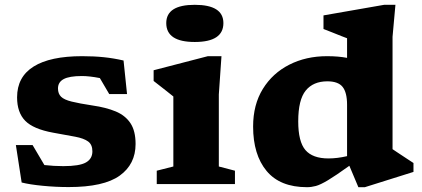

<svg xmlns="http://www.w3.org/2000/svg" viewBox="-20 -765 1754 798"><path d="M321.5 -531.5Q371 -531.5 411.8 -527.2Q452.5 -523 493.5 -513.5L508 -374H434L395 -440.5Q351.5 -449 320.5 -449Q268 -449 244.5 -436.2Q221 -423.5 221 -397.5Q221 -375.5 233.8 -363Q246.5 -350.5 277.8 -342.8Q309 -335 365 -326.5Q421 -318.5 461 -301.8Q501 -285 522.2 -253Q543.5 -221 543.5 -166.5Q543.5 -82.5 477.5 -35Q411.5 12.5 265.5 12.5Q211.5 12.5 157.5 7.2Q103.5 2 70 -6.5L46 -162H115.5L164.5 -79Q204 -74.5 243 -74.5Q310.5 -74.5 337.2 -89.8Q364 -105 364 -136Q364 -164 346.2 -177Q328.5 -190 292.5 -196.8Q256.5 -203.5 201 -213.5Q118.5 -228.5 84.8 -263Q51 -297.5 51 -360.5Q51 -445.5 119.8 -488.5Q188.5 -531.5 321.5 -531.5Z M789.5 -590.5Q671 -590.5 671 -669Q671 -745 789.5 -745Q908.5 -745 908.5 -669Q908.5 -590.5 789.5 -590.5ZM900.5 -531.5 889.5 -372.5V-73L956.5 -55.5V0H631.5V-55.5L700.5 -73V-364Q692 -371 666.8 -390.8Q641.5 -410.5 618.5 -428.5V-473L844 -531.5Z M1698.5 -50.5 1496.5 13H1469.5L1432 -76Q1375 -35 1343.2 -16Q1311.5 3 1292.8 8Q1274 13 1256 13Q1144 13 1088 -54.5Q1032 -122 1032 -239Q1032 -330 1072.5 -395.5Q1113 -461 1182.5 -496.2Q1252 -531.5 1339 -531.5Q1386.5 -531.5 1422.5 -524.5V-606Q1416.5 -608 1398.5 -615.2Q1380.5 -622.5 1359.5 -630.8Q1338.5 -639 1324.5 -644.5V-701L1576.5 -745H1623.5L1611.5 -612V-145Q1617.5 -141 1634.2 -129.8Q1651 -118.5 1669.5 -106.5Q1688 -94.5 1698.5 -87.5ZM1422.5 -329.5Q1422.5 -380.5 1404 -403.8Q1385.5 -427 1340.5 -427Q1282 -427 1250.8 -388.8Q1219.5 -350.5 1219.5 -260.5Q1219.5 -176 1249.5 -141.2Q1279.5 -106.5 1345 -106.5Q1381.5 -106.5 1422.5 -116Z"/></svg>

Font: Newsreader Caption
Style: Bold
Weight: 700
Designer: Hugues Gentile
Foundry: Production Type
Version: Version 1.001